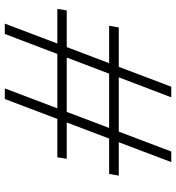

<svg xmlns="http://www.w3.org/2000/svg" viewBox="13 -744 731 797"><g transform="rotate(-90 378.5 -345.5)"><path d="M373 0 636 -691H679L417 0ZM104 0 366 -691H410L148 0ZM48 -218 55 -258H670L663 -218ZM118 -434 124 -473H740L734 -434Z"/></g></svg>

Font: DM Sans 12pt ExtraLight
Style: Italic
Weight: 250
Italic angle: -10°
Version: Version 4.004;gftools[0.9.30]